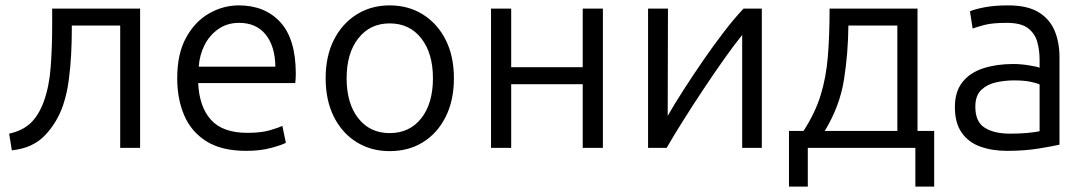

<svg xmlns="http://www.w3.org/2000/svg" viewBox="-20 -550 4038 714"><path d="M24 9 14 -53Q64 -64 94 -92.5Q124 -121 143 -173Q163 -228 168.5 -300.5Q174 -373 174 -455V-518H501V0H427V-455H247V-434Q247 -395 244.5 -347Q242 -299 235.5 -250.5Q229 -202 215 -160Q193 -95 147.5 -47Q102 1 24 9Z M896 11Q805 11 748.5 -24Q692 -59 665.5 -120Q639 -181 639 -259Q639 -350 672 -410Q705 -470 757.5 -500Q810 -530 868 -530Q965 -530 1022.5 -467.5Q1080 -405 1080 -275Q1080 -268 1079.5 -258.5Q1079 -249 1078 -241H717Q721 -153 764.5 -104.5Q808 -56 900 -56Q951 -56 983.5 -65.5Q1016 -75 1030 -82L1043 -19Q1029 -11 988.5 0Q948 11 896 11ZM719 -302H1004Q1003 -378 968 -421.5Q933 -465 869 -465Q825 -465 792 -442Q759 -419 740.5 -382Q722 -345 719 -302Z M1429 12Q1360 12 1306 -21.5Q1252 -55 1221.5 -116Q1191 -177 1191 -259Q1191 -341 1221.5 -401.5Q1252 -462 1306 -496Q1360 -530 1429 -530Q1499 -530 1553 -496Q1607 -462 1637.5 -401.5Q1668 -341 1668 -259Q1668 -177 1637.5 -116Q1607 -55 1553.5 -21.5Q1500 12 1429 12ZM1429 -55Q1503 -55 1546.5 -110Q1590 -165 1590 -259Q1590 -352 1546.5 -407.5Q1503 -463 1429 -463Q1356 -463 1312.5 -407.5Q1269 -352 1269 -259Q1269 -165 1312.5 -110Q1356 -55 1429 -55Z M1806 0V-518H1881V-300H2147V-518H2222V0H2147V-237H1881V0Z M2390 0V-518H2464Q2464 -415 2463.5 -314.5Q2463 -214 2463 -119Q2488 -163 2522.5 -216.5Q2557 -270 2595.5 -326Q2634 -382 2672.5 -432Q2711 -482 2745 -518H2813V0H2740V-420Q2710 -383 2672.5 -330Q2635 -277 2595.5 -217.5Q2556 -158 2520.5 -101.5Q2485 -45 2459 0Z M2914 144V-63H2968Q3011 -129 3031.5 -195Q3052 -261 3058.5 -339Q3065 -417 3065 -518H3392V-63H3454V144H3384V0H2984V144ZM3047 -63H3317V-455H3135Q3134 -352 3118.5 -253.5Q3103 -155 3047 -63Z M3725 11Q3669 11 3625 -5Q3581 -21 3556 -57Q3531 -93 3531 -152Q3531 -209 3559 -244.5Q3587 -280 3636.5 -296Q3686 -312 3748 -312Q3776 -312 3807 -307Q3838 -302 3846 -298V-328Q3846 -362 3837.5 -393.5Q3829 -425 3803 -445Q3777 -465 3724 -465Q3669 -465 3640 -457Q3611 -449 3597 -444L3587 -508Q3605 -516 3642 -523Q3679 -530 3729 -530Q3800 -530 3841.5 -505Q3883 -480 3901.5 -436.5Q3920 -393 3920 -337V-12Q3899 -7 3845 2Q3791 11 3725 11ZM3736 -53Q3771 -53 3799 -55.5Q3827 -58 3846 -62V-236Q3836 -241 3812 -246Q3788 -251 3750 -251Q3718 -251 3685 -244Q3652 -237 3629.5 -216Q3607 -195 3607 -153Q3607 -97 3642 -75Q3677 -53 3736 -53Z"/></svg>

Font: Ubuntu Sans
Style: Regular
Weight: 400
Designer: Dalton Maag Ltd
Foundry: Dalton Maag Ltd
Version: Version 1.006; ttfautohint (v1.8.4.7-5d5b)